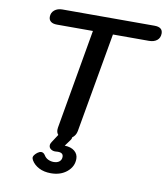

<svg xmlns="http://www.w3.org/2000/svg" viewBox="-97 -781 936 1077"><g transform="rotate(10 371.0 -242.0)"><path d="M742 -664Q742 -639 725 -625Q708 -611 679 -611H474L374 -43Q369 -17 349 -3Q349 6 343 13L316 50Q352 51 372.5 68Q393 85 393 112Q393 156 357 186Q321 216 266 216Q226 216 197.5 201Q169 186 155 162Q150 152 150 147Q150 134 171 117Q183 108 193 108Q206 108 215 122Q224 137 239 144Q254 151 270 151Q291 151 303 141Q315 131 315 114Q315 87 275 91Q258 93 245.5 85Q233 77 233 63Q233 53 240 43L270 -3Q260 -14 260 -31Q260 -39 261 -43L360 -611H155Q132 -611 120 -620.5Q108 -630 108 -647Q108 -671 125.5 -685.5Q143 -700 171 -700H695Q742 -700 742 -664Z"/></g></svg>

Font: Kodchasan SemiBold
Style: Italic
Weight: 600
Italic angle: -10°
Version: Version 1.000; ttfautohint (v1.6)